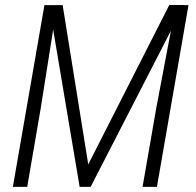

<svg xmlns="http://www.w3.org/2000/svg" viewBox="-20 -731 766 751"><path d="M171.9 -710.9H225.1L325.2 -87.9L642.1 -711.4H700.2L334.5 0H291.5ZM153.8 -710.9H203.1L139.2 -307.1L86.4 0H30.3ZM667.5 -710.9H717.3L593.8 0H537.6L591.8 -311.5Z"/></svg>

Font: Roboto Condensed Light
Style: Italic
Weight: 300
Italic angle: -12°
Designer: Christian Robertson
Foundry: Google
Version: Version 3.0; 2020